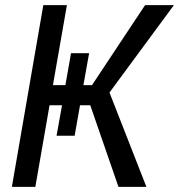

<svg xmlns="http://www.w3.org/2000/svg" viewBox="-20 -731 700 751"><path d="M547.4 -710.9 339.8 -397.9H306.2L328.6 -522.9H257.8L235.8 -397.9H187L241.7 -710.9H149.4L26.4 0H118.2L173.8 -319.3H222.7L201.2 -200.2H272L293 -319.3H333L443.4 0H552.7L408.2 -369.1L660.2 -710.9Z"/></svg>

Font: Roboto
Style: Italic
Weight: 400
Italic angle: -12°
Designer: Google
Version: Version 2.137; 2017